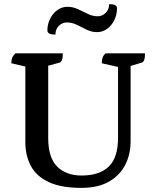

<svg xmlns="http://www.w3.org/2000/svg" viewBox="-20 -900 758 932"><path d="M375 12Q277 12 217 -16Q157 -44 130 -94Q103 -144 103 -211V-577L35 -593Q35 -608 39 -619Q43 -630 55 -641H285Q285 -601 269 -596L214 -581V-230Q214 -135 257.5 -91.5Q301 -48 376 -48Q463 -48 508 -91.5Q553 -135 553 -232V-575L474 -593Q474 -608 477.5 -619Q481 -630 492 -641H684Q684 -600 668 -596L614 -580V-214Q614 -152 588.5 -101Q563 -50 510 -19Q457 12 375 12ZM305 -791Q282 -791 265.5 -774.5Q249 -758 249 -732Q210 -732 210 -752Q210 -783 223.5 -809.5Q237 -836 259 -851.5Q281 -867 307 -867Q334 -867 358.5 -855.5Q383 -844 406.5 -832.5Q430 -821 454 -821Q477 -821 493.5 -838Q510 -855 510 -880Q548 -880 548 -860Q548 -829 535 -802.5Q522 -776 500 -760Q478 -744 451 -744Q425 -744 400.5 -756Q376 -768 353 -779.5Q330 -791 305 -791Z"/></svg>

Font: Petrona SemiBold
Style: Regular
Weight: 600
Designer: Ringo R. Seeber
Foundry: Ringo R. Seeber
Version: Version 2.001; ttfautohint (v1.8.3)